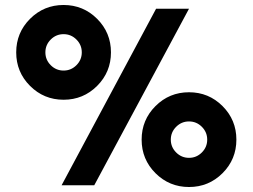

<svg xmlns="http://www.w3.org/2000/svg" viewBox="-20 -742 1013 770"><path d="M686.5 -233.5Q665 -212 665 -182Q665 -152 686.5 -130.5Q708 -109 738 -109Q768 -109 789.5 -130.5Q811 -152 811 -182Q811 -212 789.5 -233.5Q768 -255 738 -255Q708 -255 686.5 -233.5ZM872.5 -316.5Q928 -261 928 -182Q928 -103 872.5 -47.5Q817 8 738 8Q659 8 603.5 -47.5Q548 -103 548 -182Q548 -261 603.5 -316.5Q659 -372 738 -372Q817 -372 872.5 -316.5ZM183.5 -583.5Q162 -562 162 -532Q162 -502 183.5 -480.5Q205 -459 235 -459Q265 -459 286.5 -480.5Q308 -502 308 -532Q308 -562 286.5 -583.5Q265 -605 235 -605Q205 -605 183.5 -583.5ZM369.5 -666.5Q425 -611 425 -532Q425 -453 369.5 -397.5Q314 -342 235 -342Q156 -342 100.5 -397.5Q45 -453 45 -532Q45 -611 100.5 -666.5Q156 -722 235 -722Q314 -722 369.5 -666.5ZM358 1H227L606 -707H738Z"/></svg>

Font: Hind Madurai
Style: Bold
Weight: 700
Designer: Jyotish Sonowal
Foundry: Indian Type Foundry
Version: Version 0.702;PS 1.0;hotconv 1.0.81;makeotf.lib2.5.63406